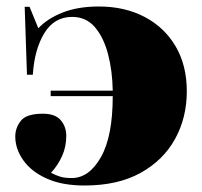

<svg xmlns="http://www.w3.org/2000/svg" viewBox="-20 -557 622 591"><path d="M240 14Q171 14 123.5 -7.5Q76 -29 51.5 -64Q27 -99 27 -137Q27 -163 44 -185Q61 -207 112 -207Q150 -207 167 -187Q184 -167 184 -139Q184 -105 171 -76.5Q158 -48 137 -25Q153 -17 166 -13Q179 -9 201 -9Q254 -9 290.5 -73Q327 -137 327 -261H136V-278H327Q326 -339 312.5 -390.5Q299 -442 272 -473.5Q245 -505 202 -505Q147 -505 116.5 -455Q86 -405 81 -327H63L56 -536H71L98 -470Q126 -500 173 -518.5Q220 -537 284 -537Q364 -537 425 -505Q486 -473 520.5 -414.5Q555 -356 555 -276Q555 -195 519 -129.5Q483 -64 413 -25Q343 14 240 14Z"/></svg>

Font: Literata 72pt Black
Style: Regular
Weight: 900
Designer: Latin by Veronika Burian and Jose Scaglione. Greek by Irene Vlachou. Cyrillic by Vera Evstafieva.
Foundry: TypeTogether
Version: Version 3.002